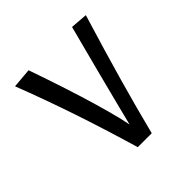

<svg xmlns="http://www.w3.org/2000/svg" viewBox="-140 -619 735 735"><g transform="rotate(-45 227.5 -252.0)"><path d="M201.7 0Q161.1 -138.2 120.1 -259.8Q79.1 -381.3 34.2 -497.1L114.3 -503.9Q140.6 -428.7 163.8 -357.7Q187 -286.6 204.6 -226.1Q222.2 -165.5 232.7 -121.6Q243.2 -77.6 244.6 -56.2L235.8 -63.5Q249 -116.2 263.9 -175Q278.8 -233.9 299.3 -312.7Q319.8 -391.6 349.1 -503.4L418.5 -498Q372.6 -348.1 338.4 -227.5Q304.2 -106.9 277.3 0Z"/></g></svg>

Font: Markazi Text Medium
Style: Regular
Weight: 500
Designer: Borna Izadpanah (Arabic designer), Fiona Ross (Arabic design director) and Florian Runge (Latin designer)
Foundry: Borna Izadpanah and Florian Runge
Version: Version 1.001